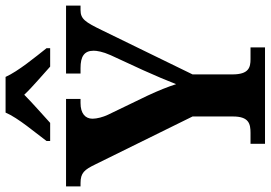

<svg xmlns="http://www.w3.org/2000/svg" viewBox="-161 -810 971 689"><g transform="rotate(-90 324.5 -465.5)"><path d="M163 -784V-771H228C254 -795 300 -835 329 -864C356 -835 404 -795 430 -771H496V-784C466 -822 413 -886 393 -931H265C246 -886 191 -822 163 -784ZM153 0H499V-52H457C427 -52 402 -58 402 -117V-260L560 -584C590 -646 601 -662 633 -662H649V-714H405V-662H425C466 -662 487 -649 487 -615C487 -604 484 -583 471 -554L417 -437C397 -393 380 -352 367 -319C357 -350 345 -380 326 -421L257 -564C249 -581 243 -603 243 -619C243 -645 262 -662 299 -662H314V-714H0V-662H12C49 -662 60 -648 79 -609L251 -260V-115C251 -58 225 -52 192 -52H153Z"/></g></svg>

Font: Noto Serif Tamil SemiCondensed
Style: Bold
Weight: 700
Width: 4
Designer: Indian Type Foundry, Tom Grace, and the Monotype Design Team
Foundry: Monotype Imaging Inc.
Version: Version 2.004